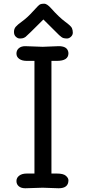

<svg xmlns="http://www.w3.org/2000/svg" viewBox="-20 -1006 455 1026"><path d="M208 -2.9 115.2 0Q93.3 0 80.6 -10.5Q67.9 -21 67.9 -38.6Q67.9 -56.2 82.8 -67.4Q97.7 -78.6 122.6 -78.6H164.1V-680.7H122.6Q97.7 -680.7 82.8 -691.4Q67.9 -702.1 67.9 -719.7Q67.9 -737.3 80.6 -748.3Q93.3 -759.3 115.2 -759.3L208 -755.9L293.5 -759.3Q333.5 -759.3 342.8 -735.4Q345.7 -728.5 345.7 -721.2Q345.7 -680.7 284.2 -680.7H254.9V-78.6H284.2Q318.4 -78.6 332 -66.7Q345.7 -54.7 345.7 -42.5Q345.7 0 293.5 0ZM252.9 -961.9Q295.9 -913.6 327.6 -890.4Q359.4 -867.2 364.3 -856Q369.1 -844.7 369.1 -831.8Q369.1 -818.8 359.1 -809.6Q349.1 -800.3 338.1 -800.3Q327.1 -800.3 318.6 -802.7Q310.1 -805.2 295.9 -818.4L211.9 -901.9Q124 -814 116.5 -808.8Q108.9 -803.7 102.5 -802Q96.2 -800.3 85.4 -800.3Q74.7 -800.3 64.7 -809.6Q54.7 -818.8 54.7 -835.2Q54.7 -851.6 63.7 -862.5Q72.8 -873.5 99.9 -893.1Q127 -912.6 156.7 -945.8Q186.5 -979 194.1 -982.7Q201.7 -986.3 216.3 -986.3Q231 -986.3 252.9 -961.9Z"/></svg>

Font: Oldenburg
Style: Regular
Weight: 400
Designer: Nicole Fally
Foundry: Nicole Fally
Version: Version 1.001